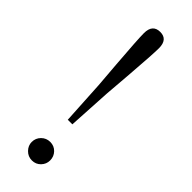

<svg xmlns="http://www.w3.org/2000/svg" viewBox="-253 -767 801 801"><g transform="rotate(45 147.5 -366.0)"><path d="M93 -41Q93 -64 109 -80Q125 -96 148 -96Q171 -96 186.5 -80Q202 -64 202 -41Q202 -19 186.5 -3Q171 13 148 13Q125 13 109 -3.5Q93 -20 93 -41ZM134 -213 123 -406Q120 -448 114 -518Q103 -657 103 -693Q103 -745 148 -745Q192 -745 192 -693Q192 -657 181 -518Q175 -448 172 -406L161 -213Z"/></g></svg>

Font: GenRyuMin TW L
Style: Regular
Weight: 300
Version: Version 1.501;PS 1;hotconv 16.6.51;makeotf.lib2.5.65220